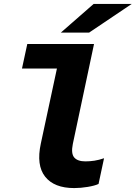

<svg xmlns="http://www.w3.org/2000/svg" viewBox="-20 -951 691 978"><path d="M358 7Q256 7 210 -51Q164 -109 188 -220L270 -602H92L119 -727H459L351 -218Q341 -169 358 -149Q375 -129 415 -129Q438 -129 461 -132.5Q484 -136 510 -145L482 -14Q463 -5 427 1Q391 7 358 7ZM290 -785 457 -931H651L434 -785Z"/></svg>

Font: Red Hat Mono
Style: Italic
Weight: 400
Italic angle: -12°
Monospace: yes
Designer: Pentagram, MCKL
Foundry: MCKL
Version: Version 1.030